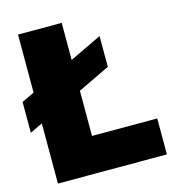

<svg xmlns="http://www.w3.org/2000/svg" viewBox="-110 -831 829 921"><g transform="rotate(-15 304.5 -370.0)"><path d="M1.5 -269V-422L440 -632V-479ZM64 0V-740H281V-178.5H605V0Z"/></g></svg>

Font: Encode Sans Condensed Thin Black
Style: Regular
Weight: 900
Version: Version 3.002